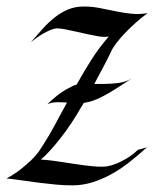

<svg xmlns="http://www.w3.org/2000/svg" viewBox="-53 -554 470 584"><path d="M396 -514.2Q377.9 -501 360.1 -485.1Q342.3 -469.2 327.4 -453.6Q312.5 -438 301.3 -423.3Q290 -408.7 285.2 -397.9Q278.8 -383.8 264.9 -357.2Q251 -330.6 233.9 -298.8H265.1Q287.6 -298.8 309.6 -302Q331.5 -305.2 348.1 -315.9Q320.8 -297.4 299.3 -283.9Q277.8 -270.5 260.7 -261.5Q243.7 -252.4 229.5 -247.6Q215.3 -242.7 202.1 -241.2L193.8 -228Q180.7 -204.6 164.3 -179.9Q147.9 -155.3 131.1 -133.8Q114.3 -112.3 98.4 -95Q82.5 -77.6 70.8 -68.8Q94.2 -67.4 121.8 -63.2Q149.4 -59.1 176.8 -54.9Q204.1 -50.8 229 -48.3Q253.9 -45.9 272 -47.9Q286.1 -50.3 301.8 -56.6Q314.9 -62 331.8 -71.8Q348.6 -81.5 366.2 -98.1L394 -106Q368.2 -82.5 341.3 -61.3Q314.5 -40 286.1 -24.4Q257.8 -8.8 228 0.5Q198.2 9.8 167 9.8Q141.1 9.8 115.7 7.3Q90.3 4.9 65.2 1.7Q40 -1.5 15.4 -5.1Q-9.3 -8.8 -33.2 -11.2Q-7.8 -24.9 10.5 -39.6Q28.8 -54.2 41 -65.9Q55.2 -79.6 64.9 -92.8Q89.4 -129.4 109.9 -166.7Q130.4 -204.1 150.9 -242.2Q143.6 -242.2 136.7 -242.7Q129.9 -243.2 124 -243.2Q104 -243.2 90.8 -236.8Q123.5 -268.1 146.5 -281Q169.4 -293.9 180.2 -296.9Q202.1 -336.4 225.3 -372.8Q248.5 -409.2 277.8 -442.9Q271.5 -441.9 265.6 -441.9Q259.8 -441.9 254.9 -442.4Q249.5 -442.9 244.1 -443.8Q227.5 -446.8 209.7 -450.7Q191.9 -454.6 175 -458.5Q158.2 -462.4 143.6 -465.1Q128.9 -467.8 119.1 -467.8Q111.3 -467.3 99.6 -462.4Q89.8 -458.5 75.2 -450Q60.5 -441.4 41 -425.8Q60.1 -447.8 77.6 -467.3Q95.2 -486.8 114.3 -501.7Q133.3 -516.6 154.5 -525.4Q175.8 -534.2 202.1 -534.2Q227.1 -534.2 251.5 -529.3Q275.9 -524.4 299.8 -519.5Q323.7 -514.6 347.7 -512.2Q371.6 -509.8 396 -514.2Z"/></svg>

Font: Quintessential
Style: Regular
Weight: 400
Designer: Astigmatic (AOETI)
Foundry: Astigmatic (AOETI)
Version: Version 1.000